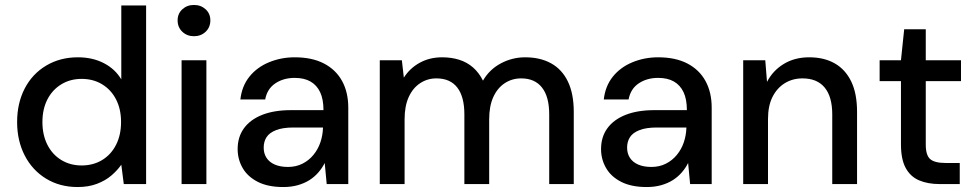

<svg xmlns="http://www.w3.org/2000/svg" viewBox="-20 -742 3935 774"><path d="M293 12Q221 12 165.5 -22Q110 -56 79.5 -115.5Q49 -175 49 -250Q49 -326 79.5 -385Q110 -444 166 -477.5Q222 -511 294 -511Q353 -511 398.5 -487.5Q444 -464 469 -422V-720H569V0H479L469 -78Q453 -55 429 -34.5Q405 -14 371 -1Q337 12 293 12ZM309 -75Q356 -75 392 -97Q428 -119 448 -158.5Q468 -198 468 -250Q468 -302 448 -341Q428 -380 392 -402Q356 -424 309 -424Q263 -424 227 -402Q191 -380 171 -341Q151 -302 151 -250Q151 -198 171 -158.5Q191 -119 227 -97Q263 -75 309 -75Z M712 0V-499H812V0ZM762 -596Q734 -596 715 -614Q696 -632 696 -660Q696 -687 715 -704.5Q734 -722 762 -722Q790 -722 809 -704.5Q828 -687 828 -660Q828 -632 809 -614Q790 -596 762 -596Z M1122 12Q1060 12 1019 -9Q978 -30 958 -65Q938 -100 938 -141Q938 -190 963.5 -225Q989 -260 1037 -279Q1085 -298 1153 -298H1284Q1284 -342 1270.5 -370.5Q1257 -399 1231.5 -413.5Q1206 -428 1168 -428Q1123 -428 1090 -406Q1057 -384 1049 -341H949Q955 -395 985.5 -433Q1016 -471 1064.5 -491Q1113 -511 1168 -511Q1238 -511 1286 -486Q1334 -461 1359 -415.5Q1384 -370 1384 -308V0H1297L1289 -85Q1279 -65 1263.5 -47Q1248 -29 1227.5 -16Q1207 -3 1180.5 4.5Q1154 12 1122 12ZM1141 -69Q1173 -69 1199 -82Q1225 -95 1243.5 -117.5Q1262 -140 1271.5 -168Q1281 -196 1282 -226V-228H1163Q1120 -228 1093 -217.5Q1066 -207 1054.5 -189Q1043 -171 1043 -147Q1043 -123 1054.5 -105.5Q1066 -88 1088 -78.5Q1110 -69 1141 -69Z M1511 0V-499H1600L1608 -429Q1632 -467 1672 -489Q1712 -511 1762 -511Q1800 -511 1831.5 -501Q1863 -491 1887 -470Q1911 -449 1927 -417Q1953 -462 1999 -486.5Q2045 -511 2097 -511Q2158 -511 2202 -486.5Q2246 -462 2269.5 -413Q2293 -364 2293 -291V0H2194V-281Q2194 -352 2165 -389Q2136 -426 2081 -426Q2044 -426 2014.5 -406.5Q1985 -387 1968.5 -350.5Q1952 -314 1952 -261V0H1852V-281Q1852 -352 1823.5 -389Q1795 -426 1739 -426Q1703 -426 1673.5 -406.5Q1644 -387 1627.5 -350.5Q1611 -314 1611 -261V0Z M2587 12Q2525 12 2484 -9Q2443 -30 2423 -65Q2403 -100 2403 -141Q2403 -190 2428.5 -225Q2454 -260 2502 -279Q2550 -298 2618 -298H2749Q2749 -342 2735.5 -370.5Q2722 -399 2696.5 -413.5Q2671 -428 2633 -428Q2588 -428 2555 -406Q2522 -384 2514 -341H2414Q2420 -395 2450.5 -433Q2481 -471 2529.5 -491Q2578 -511 2633 -511Q2703 -511 2751 -486Q2799 -461 2824 -415.5Q2849 -370 2849 -308V0H2762L2754 -85Q2744 -65 2728.5 -47Q2713 -29 2692.5 -16Q2672 -3 2645.5 4.5Q2619 12 2587 12ZM2606 -69Q2638 -69 2664 -82Q2690 -95 2708.5 -117.5Q2727 -140 2736.5 -168Q2746 -196 2747 -226V-228H2628Q2585 -228 2558 -217.5Q2531 -207 2519.5 -189Q2508 -171 2508 -147Q2508 -123 2519.5 -105.5Q2531 -88 2553 -78.5Q2575 -69 2606 -69Z M2976 0V-499H3065L3072 -412Q3096 -458 3140 -484.5Q3184 -511 3242 -511Q3302 -511 3345 -486.5Q3388 -462 3411.5 -413.5Q3435 -365 3435 -291V0H3335V-281Q3335 -352 3304.5 -389Q3274 -426 3215 -426Q3175 -426 3143.5 -406.5Q3112 -387 3094 -351Q3076 -315 3076 -262V0Z M3768 0Q3720 0 3685 -15Q3650 -30 3631 -65Q3612 -100 3612 -160V-415H3526V-499H3612L3625 -624H3712V-499H3854V-415H3712V-159Q3712 -116 3730 -100.5Q3748 -85 3792 -85H3849V0Z"/></svg>

Font: DM Sans 20pt Medium
Style: Regular
Weight: 500
Version: Version 4.004;gftools[0.9.30]